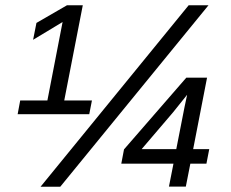

<svg xmlns="http://www.w3.org/2000/svg" viewBox="-20 -708 874 728"><path d="M328.6 -327.1 318.4 -274.9H46.9L56.6 -327.1H159.7L217.3 -624.5L105.5 -557.1L118.2 -621.1L233.9 -688H293.9L223.6 -327.1ZM770.5 -688 208.5 0H133.8L695.3 -688ZM701.7 -87.4 684.6 -0.5H620.6L637.7 -87.4H439.9L450.2 -141.6L686.5 -413.6H765.1L712.4 -142.6H773.4L762.7 -87.4ZM689.5 -348.6Q676.3 -332 663.1 -315.7Q649.9 -299.3 636.7 -282.7L517.1 -142.6H648.4L679.2 -299.8Z"/></svg>

Font: Arimo
Style: Italic
Weight: 400
Italic angle: -12°
Designer: Steve Matteson
Foundry: Monotype Imaging Inc.
Version: Version 1.33